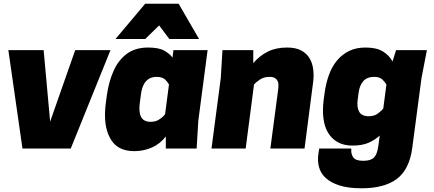

<svg xmlns="http://www.w3.org/2000/svg" viewBox="-20 -800 2338 1034"><path d="M25 -530H215L250 -145L385 -530H575L361 0H101Z M1098 -530H914ZM1048 -150 1039 0H873V-65Q843 -26 799 -6Q754 14 703 14Q610 14 573 -56Q534 -126 550 -246L555 -284Q566 -362 592 -419Q617 -476 664 -511Q710 -544 777 -544Q836 -544 865 -527Q893 -511 909 -490L914 -530H1098ZM890 -345Q884 -357 869 -372Q853 -386 824 -386Q748 -386 738 -284L733 -246Q726 -197 740 -170Q754 -144 791 -144Q821 -144 841 -159Q859 -171 869 -185ZM602 -590 762 -780H942L1052 -590H892L837 -663L762 -590Z M1436 0 1479 -325Q1480 -334 1479.5 -345Q1479 -356 1474.5 -365Q1470 -374 1460 -380Q1450 -386 1431 -386Q1401 -386 1379 -371Q1357 -356 1348 -345L1303 0H1119L1169 -380L1178 -530H1344V-460Q1378 -500 1422 -522Q1466 -544 1526 -544Q1573 -544 1602.5 -528Q1632 -512 1647.5 -485.5Q1663 -459 1667 -425Q1671 -391 1666 -355L1620 0Z M2025 -70Q1999 -46 1964.5 -31Q1930 -16 1878 -16Q1832 -16 1799.5 -34Q1767 -52 1747.5 -84Q1728 -116 1722 -161.5Q1716 -207 1723 -261L1728 -299Q1735 -350 1751 -395Q1767 -440 1794 -473Q1821 -506 1859 -525Q1897 -544 1948 -544Q2008 -544 2042 -523Q2076 -502 2094 -469L2113 -530H2279L2250 -380L2200 -2Q2184 114 2116.5 164Q2049 214 1928 214Q1855 214 1807.5 198.5Q1760 183 1733 157.5Q1706 132 1697.5 98Q1689 64 1695 27L1699 0H1872Q1869 28 1882 47Q1895 66 1936 66Q1976 66 1993.5 49Q2011 32 2017 -11ZM2061 -345Q2055 -356 2040 -371Q2025 -386 1995 -386Q1957 -386 1936.5 -363Q1916 -340 1911 -299L1906 -261Q1901 -222 1914.5 -198Q1928 -174 1966 -174Q1996 -174 2015.5 -189Q2035 -204 2044 -215Z"/></svg>

Font: Tanohe Sans Black
Style: Italic
Weight: 900
Designer: Village Type and Design LLC & Cristiano Sobral
Foundry: Cooper Hewitt Smithsonian Design Museum
Version: Version 1.00;January 12, 2020;FontCreator 12.0.0.2547 64-bit